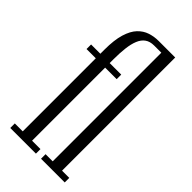

<svg xmlns="http://www.w3.org/2000/svg" viewBox="-236 -808 865 865"><g transform="rotate(45 197.0 -375.0)"><path d="M25 0V-29H75.5V-494.5H16.5V-523.5H75.5V-549.5Q75.5 -611 87.5 -650.5Q99.5 -690 120 -711.5Q140.5 -733 166.5 -741.5Q192.5 -750 221 -750V-721Q194.5 -721 177.8 -709Q161 -697 151.8 -674.2Q142.5 -651.5 138.8 -619.5Q135 -587.5 135 -547.5Q135 -540 135 -533.2Q135 -526.5 135 -523.5H208.5V-494.5H135V-29H188.5V0ZM221 0V-29H266.5V-721H221V-750H326V-29H372V0Z"/></g></svg>

Font: Imbue 24pt Light
Style: Regular
Weight: 300
Designer: Tyler Finck
Foundry: Etcetera Type Company
Version: Version 1.102